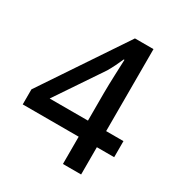

<svg xmlns="http://www.w3.org/2000/svg" viewBox="-170 -834 890 951"><g transform="rotate(30 275.5 -358.5)"><path d="M328 -156V0H432V-156H531V-248H432V-717H326L8 -242V-156ZM328 -248H109L286 -511C301 -536 319 -573 330 -599H334C333 -563 328 -465 328 -406Z"/></g></svg>

Font: Noto Sans Bengali UI Medium
Style: Regular
Weight: 500
Designer: Jelle Bosma - Monotype Design Team
Foundry: Monotype Imaging Inc.
Version: Version 2.003